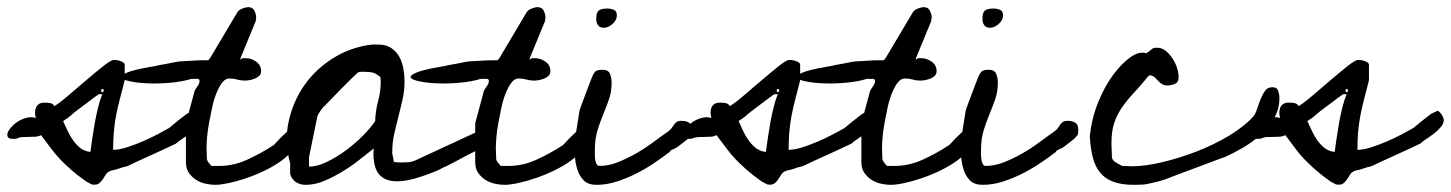

<svg xmlns="http://www.w3.org/2000/svg" viewBox="-59 -515 4050 536"><path d="M55.7 -137.7Q47.9 -133.8 39.1 -133.3Q30.3 -132.8 21.5 -132.8Q12.7 -132.8 3.9 -132.3Q-4.9 -131.8 -13.7 -127.9Q-30.3 -126 -35.2 -130.4Q-40 -134.8 -38.1 -142.6Q-36.1 -150.4 -27.3 -160.2Q-18.6 -169.9 -7.3 -176.8Q3.9 -183.6 17.1 -186.5Q30.3 -189.5 41 -185.5Q36.1 -203.1 42 -215.8Q47.9 -228.5 65.4 -228.5Q74.2 -228.5 81.5 -227.1Q88.9 -225.6 92.8 -218.8Q107.4 -227.5 131.8 -248.5Q156.2 -269.5 182.1 -291.5Q208 -313.5 229.5 -330.6Q251 -347.7 258.8 -347.7Q261.7 -347.7 266.6 -347.2Q271.5 -346.7 276.9 -344.7Q282.2 -342.8 285.6 -340.3Q289.1 -337.9 289.1 -333V-291Q282.2 -263.7 275.9 -239.7Q269.5 -215.8 265.1 -192.9Q260.7 -169.9 258.8 -146.5Q256.8 -123 256.8 -96.7Q272.5 -96.7 294.4 -103.5Q316.4 -110.4 338.9 -120.1Q361.3 -129.9 380.9 -140.1Q400.4 -150.4 412.1 -157.2Q414.1 -158.2 420.9 -164.1Q427.7 -169.9 435.5 -176.3Q443.4 -182.6 450.7 -188Q458 -193.4 460 -195.3Q461.9 -197.3 469.7 -200.7Q477.5 -204.1 478.5 -205.1Q482.4 -206.1 485.8 -202.6Q489.3 -199.2 492.2 -194.8Q495.1 -190.4 496.6 -186Q498 -181.6 498 -180.7Q498 -170.9 490.2 -161.1Q482.4 -151.4 471.7 -143.1Q460.9 -134.8 449.7 -127.4Q438.5 -120.1 432.6 -114.3Q424.8 -110.4 405.8 -101.6Q386.7 -92.8 365.2 -83Q343.8 -73.2 324.7 -64.5Q305.7 -55.7 297.9 -51.8Q295.9 -50.8 289.1 -49.3Q282.2 -47.9 274.4 -44.9Q266.6 -42 259.3 -40.5Q252 -39.1 250 -38.1Q241.2 -35.2 236.8 -28.3Q232.4 -21.5 228 -14.6Q223.6 -7.8 217.3 -2.9Q210.9 2 197.3 0Q196.3 -1 189 -4.4Q181.6 -7.8 179.7 -9.8Q156.2 -26.4 139.6 -41Q123 -55.7 109.4 -69.8Q95.7 -84 83.5 -100.6Q71.3 -117.2 55.7 -137.7ZM117.2 -176.8Q124 -162.1 130.4 -148.4Q136.7 -134.8 145.5 -122.6Q154.3 -110.4 165.5 -101.6Q176.8 -92.8 193.4 -90.8Q195.3 -105.5 198.2 -126Q201.2 -146.5 205.1 -168.9Q209 -191.4 214.4 -213.4Q219.7 -235.4 226.6 -252H216.8Q201.2 -241.2 187.5 -230.5Q174.8 -220.7 162.1 -211.4Q149.4 -202.1 141.6 -195.3Q140.6 -194.3 138.7 -192.4Q136.7 -190.4 135.7 -190.4Q134.8 -188.5 127 -183.6Q119.1 -178.7 117.2 -176.8ZM226.6 -266.6Q223.6 -266.6 223.6 -262.2Q223.6 -257.8 226.6 -257.8Q230.5 -257.8 230.5 -262.2Q230.5 -266.6 226.6 -266.6Z M484.4 -261.7Q486.3 -265.6 492.2 -273.9Q498 -282.2 498 -288.1V-291Q498 -292 496.1 -293.5Q494.1 -294.9 493.2 -294.9H475.6Q450.2 -287.1 418.5 -284.2Q386.7 -281.2 356.9 -282.2Q327.1 -283.2 305.7 -287.6Q284.2 -292 280.3 -297.9Q276.4 -303.7 294.9 -312Q313.5 -320.3 365.2 -329.1Q368.2 -329.1 378.4 -331.5Q388.7 -334 400.9 -335.9Q413.1 -337.9 423.8 -340.3Q434.6 -342.8 437.5 -342.8Q441.4 -343.8 454.1 -344.2Q466.8 -344.7 480 -345.7Q493.2 -346.7 505.4 -346.7Q517.6 -346.7 522.5 -346.7L527.3 -352.5L603.5 -480.5Q607.4 -487.3 617.7 -491.2Q627.9 -495.1 633.8 -495.1Q646.5 -495.1 651.4 -484.9Q656.2 -474.6 656.2 -464.8Q656.2 -463.9 655.8 -462.9Q655.3 -461.9 655.3 -460.9V-457L612.3 -352.5V-346.7Q614.3 -352.5 619.6 -352.5Q625 -352.5 627.9 -352.5Q642.6 -352.5 656.2 -342.8Q669.9 -333 669.9 -316.4Q669.9 -308.6 665 -303.7Q660.2 -298.8 653.3 -295.9Q646.5 -293 638.7 -291.5Q630.9 -290 625 -290Q613.3 -290 603 -293Q592.8 -295.9 581.1 -295.9Q570.3 -295.9 561.5 -284.7Q552.7 -273.4 545.4 -255.4Q538.1 -237.3 533.2 -214.8Q528.3 -192.4 524.4 -170.9Q520.5 -149.4 519 -130.9Q517.6 -112.3 517.6 -102.5Q517.6 -98.6 518.1 -86.9Q518.6 -75.2 518.6 -71.3Q519.5 -65.4 523.4 -61Q527.3 -56.6 531.2 -51.8H553.7Q592.8 -51.8 631.3 -69.3Q669.9 -86.9 704.1 -109.4Q706.1 -110.4 713.4 -118.7Q720.7 -127 729.5 -135.3Q738.3 -143.6 745.6 -150.4Q752.9 -157.2 755.9 -157.2Q762.7 -157.2 768.6 -150.4Q774.4 -143.6 774.4 -135.7Q774.4 -117.2 761.2 -99.6Q748 -82 727.5 -66.9Q707 -51.8 680.7 -39.1Q654.3 -26.4 628.4 -17.6Q602.5 -8.8 579.6 -3.9Q556.6 1 542 1Q528.3 1 513.7 -2.4Q499 -5.9 487.3 -13.7Q475.6 -21.5 467.8 -33.2Q460 -44.9 460 -62.5V-170.9Z M751 -29.3Q751 -32.2 751 -43.9Q751 -55.7 751 -59.6Q734.4 -118.2 746.6 -174.8Q758.8 -231.4 790.5 -276.9Q822.3 -322.3 871.6 -353Q920.9 -383.8 979.5 -390.6H997.1Q1018.6 -390.6 1032.7 -381.3Q1046.9 -372.1 1055.2 -357.4Q1063.5 -342.8 1066.9 -324.2Q1070.3 -305.7 1070.3 -287.1Q1070.3 -261.7 1064.9 -237.8Q1059.6 -213.9 1053.2 -189.5Q1046.9 -165 1041.5 -141.1Q1036.1 -117.2 1036.1 -90.8V-85Q1037.1 -83 1038.6 -73.7Q1040 -64.5 1041 -62.5Q1043 -62.5 1050.8 -62Q1058.6 -61.5 1060.5 -61.5Q1070.3 -61.5 1079.6 -62Q1088.9 -62.5 1098.6 -66.4L1284.2 -152.3Q1285.2 -152.3 1287.6 -152.8Q1290 -153.3 1291 -153.3Q1300.8 -153.3 1307.1 -147.5Q1313.5 -141.6 1313.5 -131.8Q1313.5 -127 1313 -122.6Q1312.5 -118.2 1307.6 -114.3Q1300.8 -109.4 1282.7 -100.6Q1264.6 -91.8 1244.1 -81.1Q1223.6 -70.3 1205.6 -60.5Q1187.5 -50.8 1179.7 -47.9Q1166 -40 1149.4 -33.7Q1132.8 -27.3 1115.2 -21.5Q1097.7 -15.6 1080.6 -12.2Q1063.5 -8.8 1049.8 -8.8Q1028.3 -8.8 1014.6 -16.1Q1001 -23.4 994.1 -35.6Q987.3 -47.9 984.9 -64.9Q982.4 -82 984.4 -100.6Q964.8 -85 942.4 -67.4Q919.9 -49.8 895.5 -35.2Q871.1 -20.5 845.7 -9.8Q820.3 1 793.9 1Q779.3 1 767.6 -6.3Q755.9 -13.7 751 -29.3ZM803.7 -49.8Q826.2 -49.8 853.5 -63Q880.9 -76.2 907.2 -95.7Q933.6 -115.2 955.1 -137.2Q976.6 -159.2 988.3 -176.8Q989.3 -206.1 996.6 -232.9Q1003.9 -259.8 1003.9 -288.1Q1003.9 -290 1003.4 -293.9Q1002.9 -297.9 1002.9 -299.8Q990.2 -310.5 981.4 -312.5Q972.7 -314.5 958 -314.5Q956.1 -314.5 949.7 -314.5Q943.4 -314.5 941.4 -313.5Q935.5 -308.6 921.9 -295.4Q908.2 -282.2 893.1 -266.6Q877.9 -251 864.7 -237.3Q851.6 -223.6 846.7 -218.8Q845.7 -218.8 842.8 -215.3Q839.8 -211.9 836.4 -207Q833 -202.1 830.6 -197.8Q828.1 -193.4 827.1 -190.4L803.7 -76.2Z M1292 -261.7Q1293.9 -265.6 1299.8 -273.9Q1305.7 -282.2 1305.7 -288.1V-291Q1305.7 -292 1303.7 -293.5Q1301.8 -294.9 1300.8 -294.9H1283.2Q1257.8 -287.1 1226.1 -284.2Q1194.3 -281.2 1164.6 -282.2Q1134.8 -283.2 1113.3 -287.6Q1091.8 -292 1087.9 -297.9Q1084 -303.7 1102.5 -312Q1121.1 -320.3 1172.9 -329.1Q1175.8 -329.1 1186 -331.5Q1196.3 -334 1208.5 -335.9Q1220.7 -337.9 1231.4 -340.3Q1242.2 -342.8 1245.1 -342.8Q1249 -343.8 1261.7 -344.2Q1274.4 -344.7 1287.6 -345.7Q1300.8 -346.7 1313 -346.7Q1325.2 -346.7 1330.1 -346.7L1335 -352.5L1411.1 -480.5Q1415 -487.3 1425.3 -491.2Q1435.5 -495.1 1441.4 -495.1Q1454.1 -495.1 1459 -484.9Q1463.9 -474.6 1463.9 -464.8Q1463.9 -463.9 1463.4 -462.9Q1462.9 -461.9 1462.9 -460.9V-457L1419.9 -352.5V-346.7Q1421.9 -352.5 1427.2 -352.5Q1432.6 -352.5 1435.5 -352.5Q1450.2 -352.5 1463.9 -342.8Q1477.5 -333 1477.5 -316.4Q1477.5 -308.6 1472.7 -303.7Q1467.8 -298.8 1460.9 -295.9Q1454.1 -293 1446.3 -291.5Q1438.5 -290 1432.6 -290Q1420.9 -290 1410.6 -293Q1400.4 -295.9 1388.7 -295.9Q1377.9 -295.9 1369.1 -284.7Q1360.4 -273.4 1353 -255.4Q1345.7 -237.3 1340.8 -214.8Q1335.9 -192.4 1332 -170.9Q1328.1 -149.4 1326.7 -130.9Q1325.2 -112.3 1325.2 -102.5Q1325.2 -98.6 1325.7 -86.9Q1326.2 -75.2 1326.2 -71.3Q1327.1 -65.4 1331.1 -61Q1335 -56.6 1338.9 -51.8H1361.3Q1400.4 -51.8 1439 -69.3Q1477.5 -86.9 1511.7 -109.4Q1513.7 -110.4 1521 -118.7Q1528.3 -127 1537.1 -135.3Q1545.9 -143.6 1553.2 -150.4Q1560.5 -157.2 1563.5 -157.2Q1570.3 -157.2 1576.2 -150.4Q1582 -143.6 1582 -135.7Q1582 -117.2 1568.8 -99.6Q1555.7 -82 1535.2 -66.9Q1514.6 -51.8 1488.3 -39.1Q1461.9 -26.4 1436 -17.6Q1410.2 -8.8 1387.2 -3.9Q1364.3 1 1349.6 1Q1335.9 1 1321.3 -2.4Q1306.6 -5.9 1294.9 -13.7Q1283.2 -21.5 1275.4 -33.2Q1267.6 -44.9 1267.6 -62.5V-170.9Z M1558.6 -205.1Q1559.6 -210 1564.5 -222.7Q1569.3 -235.4 1574.7 -250Q1580.1 -264.6 1585 -277.3Q1589.8 -290 1591.8 -294.9Q1597.7 -310.5 1603 -315.4Q1608.4 -320.3 1623 -320.3Q1638.7 -320.3 1643.6 -309.6Q1648.4 -298.8 1648.4 -284.2Q1648.4 -258.8 1641.1 -237.8Q1633.8 -216.8 1625 -195.8Q1616.2 -174.8 1608.9 -150.9Q1601.6 -127 1601.6 -95.7Q1601.6 -91.8 1601.6 -84.5Q1601.6 -77.1 1602.5 -69.8Q1603.5 -62.5 1606.4 -57.1Q1609.4 -51.8 1614.3 -51.8Q1639.6 -51.8 1665.5 -62Q1691.4 -72.3 1716.3 -86.4Q1741.2 -100.6 1764.2 -117.7Q1787.1 -134.8 1805.7 -147.5Q1812.5 -152.3 1815.9 -157.2Q1819.3 -162.1 1822.3 -166.5Q1825.2 -170.9 1829.6 -174.3Q1834 -177.7 1843.8 -177.7Q1856.4 -177.7 1864.7 -172.4Q1873 -167 1873 -153.3Q1873 -147.5 1872.6 -142.6Q1872.1 -137.7 1867.2 -133.8Q1866.2 -130.9 1859.9 -126Q1853.5 -121.1 1846.7 -115.7Q1839.8 -110.4 1834 -106Q1828.1 -101.6 1825.2 -100.6Q1824.2 -100.6 1819.8 -98.1Q1815.4 -95.7 1814.5 -95.7Q1813.5 -94.7 1812 -93.3Q1810.5 -91.8 1810.5 -90.8Q1790 -75.2 1766.1 -59.1Q1742.2 -43 1715.8 -29.8Q1689.5 -16.6 1661.6 -7.8Q1633.8 1 1606.4 1Q1583 1 1570.8 -11.2Q1558.6 -23.4 1552.7 -42Q1546.9 -60.5 1545.9 -81.1Q1544.9 -101.6 1544.9 -118.2ZM1605.5 -461.9Q1605.5 -479.5 1612.3 -485.4Q1619.1 -491.2 1636.7 -491.2Q1645.5 -491.2 1654.3 -487.8Q1663.1 -484.4 1663.1 -471.7Q1663.1 -459 1650.9 -448.2Q1638.7 -437.5 1627 -437.5Q1615.2 -437.5 1610.4 -444.8Q1605.5 -452.1 1605.5 -461.9Z M1941.4 -137.7Q1933.6 -133.8 1924.8 -133.3Q1916 -132.8 1907.2 -132.8Q1898.4 -132.8 1889.6 -132.3Q1880.9 -131.8 1872.1 -127.9Q1855.5 -126 1850.6 -130.4Q1845.7 -134.8 1847.7 -142.6Q1849.6 -150.4 1858.4 -160.2Q1867.2 -169.9 1878.4 -176.8Q1889.6 -183.6 1902.8 -186.5Q1916 -189.5 1926.8 -185.5Q1921.9 -203.1 1927.7 -215.8Q1933.6 -228.5 1951.2 -228.5Q1960 -228.5 1967.3 -227.1Q1974.6 -225.6 1978.5 -218.8Q1993.2 -227.5 2017.6 -248.5Q2042 -269.5 2067.9 -291.5Q2093.8 -313.5 2115.2 -330.6Q2136.7 -347.7 2144.5 -347.7Q2147.5 -347.7 2152.3 -347.2Q2157.2 -346.7 2162.6 -344.7Q2168 -342.8 2171.4 -340.3Q2174.8 -337.9 2174.8 -333V-291Q2168 -263.7 2161.6 -239.7Q2155.3 -215.8 2150.9 -192.9Q2146.5 -169.9 2144.5 -146.5Q2142.6 -123 2142.6 -96.7Q2158.2 -96.7 2180.2 -103.5Q2202.1 -110.4 2224.6 -120.1Q2247.1 -129.9 2266.6 -140.1Q2286.1 -150.4 2297.9 -157.2Q2299.8 -158.2 2306.6 -164.1Q2313.5 -169.9 2321.3 -176.3Q2329.1 -182.6 2336.4 -188Q2343.8 -193.4 2345.7 -195.3Q2347.7 -197.3 2355.5 -200.7Q2363.3 -204.1 2364.3 -205.1Q2368.2 -206.1 2371.6 -202.6Q2375 -199.2 2377.9 -194.8Q2380.9 -190.4 2382.3 -186Q2383.8 -181.6 2383.8 -180.7Q2383.8 -170.9 2376 -161.1Q2368.2 -151.4 2357.4 -143.1Q2346.7 -134.8 2335.4 -127.4Q2324.2 -120.1 2318.4 -114.3Q2310.5 -110.4 2291.5 -101.6Q2272.5 -92.8 2251 -83Q2229.5 -73.2 2210.4 -64.5Q2191.4 -55.7 2183.6 -51.8Q2181.6 -50.8 2174.8 -49.3Q2168 -47.9 2160.2 -44.9Q2152.3 -42 2145 -40.5Q2137.7 -39.1 2135.7 -38.1Q2127 -35.2 2122.6 -28.3Q2118.2 -21.5 2113.8 -14.6Q2109.4 -7.8 2103 -2.9Q2096.7 2 2083 0Q2082 -1 2074.7 -4.4Q2067.4 -7.8 2065.4 -9.8Q2042 -26.4 2025.4 -41Q2008.8 -55.7 1995.1 -69.8Q1981.4 -84 1969.2 -100.6Q1957 -117.2 1941.4 -137.7ZM2002.9 -176.8Q2009.8 -162.1 2016.1 -148.4Q2022.5 -134.8 2031.2 -122.6Q2040 -110.4 2051.3 -101.6Q2062.5 -92.8 2079.1 -90.8Q2081.1 -105.5 2084 -126Q2086.9 -146.5 2090.8 -168.9Q2094.7 -191.4 2100.1 -213.4Q2105.5 -235.4 2112.3 -252H2102.5Q2086.9 -241.2 2073.2 -230.5Q2060.5 -220.7 2047.9 -211.4Q2035.2 -202.1 2027.3 -195.3Q2026.4 -194.3 2024.4 -192.4Q2022.5 -190.4 2021.5 -190.4Q2020.5 -188.5 2012.7 -183.6Q2004.9 -178.7 2002.9 -176.8ZM2112.3 -266.6Q2109.4 -266.6 2109.4 -262.2Q2109.4 -257.8 2112.3 -257.8Q2116.2 -257.8 2116.2 -262.2Q2116.2 -266.6 2112.3 -266.6Z M2370.1 -261.7Q2372.1 -265.6 2377.9 -273.9Q2383.8 -282.2 2383.8 -288.1V-291Q2383.8 -292 2381.8 -293.5Q2379.9 -294.9 2378.9 -294.9H2361.3Q2335.9 -287.1 2304.2 -284.2Q2272.5 -281.2 2242.7 -282.2Q2212.9 -283.2 2191.4 -287.6Q2169.9 -292 2166 -297.9Q2162.1 -303.7 2180.7 -312Q2199.2 -320.3 2251 -329.1Q2253.9 -329.1 2264.2 -331.5Q2274.4 -334 2286.6 -335.9Q2298.8 -337.9 2309.6 -340.3Q2320.3 -342.8 2323.2 -342.8Q2327.1 -343.8 2339.8 -344.2Q2352.5 -344.7 2365.7 -345.7Q2378.9 -346.7 2391.1 -346.7Q2403.3 -346.7 2408.2 -346.7L2413.1 -352.5L2489.3 -480.5Q2493.2 -487.3 2503.4 -491.2Q2513.7 -495.1 2519.5 -495.1Q2532.2 -495.1 2537.1 -484.9Q2542 -474.6 2542 -464.8Q2542 -463.9 2541.5 -462.9Q2541 -461.9 2541 -460.9V-457L2498 -352.5V-346.7Q2500 -352.5 2505.4 -352.5Q2510.7 -352.5 2513.7 -352.5Q2528.3 -352.5 2542 -342.8Q2555.7 -333 2555.7 -316.4Q2555.7 -308.6 2550.8 -303.7Q2545.9 -298.8 2539.1 -295.9Q2532.2 -293 2524.4 -291.5Q2516.6 -290 2510.7 -290Q2499 -290 2488.8 -293Q2478.5 -295.9 2466.8 -295.9Q2456.1 -295.9 2447.3 -284.7Q2438.5 -273.4 2431.2 -255.4Q2423.8 -237.3 2418.9 -214.8Q2414.1 -192.4 2410.2 -170.9Q2406.2 -149.4 2404.8 -130.9Q2403.3 -112.3 2403.3 -102.5Q2403.3 -98.6 2403.8 -86.9Q2404.3 -75.2 2404.3 -71.3Q2405.3 -65.4 2409.2 -61Q2413.1 -56.6 2417 -51.8H2439.5Q2478.5 -51.8 2517.1 -69.3Q2555.7 -86.9 2589.8 -109.4Q2591.8 -110.4 2599.1 -118.7Q2606.4 -127 2615.2 -135.3Q2624 -143.6 2631.3 -150.4Q2638.7 -157.2 2641.6 -157.2Q2648.4 -157.2 2654.3 -150.4Q2660.2 -143.6 2660.2 -135.7Q2660.2 -117.2 2647 -99.6Q2633.8 -82 2613.3 -66.9Q2592.8 -51.8 2566.4 -39.1Q2540 -26.4 2514.2 -17.6Q2488.3 -8.8 2465.3 -3.9Q2442.4 1 2427.7 1Q2414.1 1 2399.4 -2.4Q2384.8 -5.9 2373 -13.7Q2361.3 -21.5 2353.5 -33.2Q2345.7 -44.9 2345.7 -62.5V-170.9Z M2636.7 -205.1Q2637.7 -210 2642.6 -222.7Q2647.5 -235.4 2652.8 -250Q2658.2 -264.6 2663.1 -277.3Q2668 -290 2669.9 -294.9Q2675.8 -310.5 2681.2 -315.4Q2686.5 -320.3 2701.2 -320.3Q2716.8 -320.3 2721.7 -309.6Q2726.6 -298.8 2726.6 -284.2Q2726.6 -258.8 2719.2 -237.8Q2711.9 -216.8 2703.1 -195.8Q2694.3 -174.8 2687 -150.9Q2679.7 -127 2679.7 -95.7Q2679.7 -91.8 2679.7 -84.5Q2679.7 -77.1 2680.7 -69.8Q2681.6 -62.5 2684.6 -57.1Q2687.5 -51.8 2692.4 -51.8Q2717.8 -51.8 2743.7 -62Q2769.5 -72.3 2794.4 -86.4Q2819.3 -100.6 2842.3 -117.7Q2865.2 -134.8 2883.8 -147.5Q2890.6 -152.3 2894 -157.2Q2897.5 -162.1 2900.4 -166.5Q2903.3 -170.9 2907.7 -174.3Q2912.1 -177.7 2921.9 -177.7Q2934.6 -177.7 2942.9 -172.4Q2951.2 -167 2951.2 -153.3Q2951.2 -147.5 2950.7 -142.6Q2950.2 -137.7 2945.3 -133.8Q2944.3 -130.9 2938 -126Q2931.6 -121.1 2924.8 -115.7Q2918 -110.4 2912.1 -106Q2906.2 -101.6 2903.3 -100.6Q2902.3 -100.6 2897.9 -98.1Q2893.6 -95.7 2892.6 -95.7Q2891.6 -94.7 2890.1 -93.3Q2888.7 -91.8 2888.7 -90.8Q2868.2 -75.2 2844.2 -59.1Q2820.3 -43 2793.9 -29.8Q2767.6 -16.6 2739.7 -7.8Q2711.9 1 2684.6 1Q2661.1 1 2648.9 -11.2Q2636.7 -23.4 2630.9 -42Q2625 -60.5 2624 -81.1Q2623 -101.6 2623 -118.2ZM2683.6 -461.9Q2683.6 -479.5 2690.4 -485.4Q2697.3 -491.2 2714.8 -491.2Q2723.6 -491.2 2732.4 -487.8Q2741.2 -484.4 2741.2 -471.7Q2741.2 -459 2729 -448.2Q2716.8 -437.5 2705.1 -437.5Q2693.4 -437.5 2688.5 -444.8Q2683.6 -452.1 2683.6 -461.9Z M2983.4 -133.8Q2988.3 -183.6 3006.3 -228.5Q3024.4 -273.4 3048.3 -305.7Q3072.3 -337.9 3097.2 -355.5Q3122.1 -373 3140.6 -366.2Q3145.5 -369.1 3148.9 -371.6Q3152.3 -374 3154.8 -376.5Q3157.2 -378.9 3160.6 -380.4Q3164.1 -381.8 3170.9 -381.8Q3184.6 -381.8 3195.3 -373Q3206.1 -364.3 3214.4 -351.6Q3222.7 -338.9 3227.1 -324.7Q3231.4 -310.5 3231.4 -298.8Q3231.4 -286.1 3221.7 -281.2Q3211.9 -276.4 3199.2 -276.4Q3191.4 -276.4 3185.5 -279.8Q3179.7 -283.2 3175.3 -288.1Q3170.9 -293 3166 -297.9Q3161.1 -302.7 3153.3 -304.7H3152.3H3149.4Q3148.4 -303.7 3145 -300.3Q3141.6 -296.9 3140.6 -294.9Q3120.1 -270.5 3102.5 -251.5Q3085 -232.4 3071.8 -212.9Q3058.6 -193.4 3051.3 -170.9Q3043.9 -148.4 3043.9 -117.2Q3043.9 -114.3 3043.9 -108.4Q3043.9 -102.5 3044.4 -96.7Q3044.9 -90.8 3044.9 -85Q3044.9 -79.1 3044.9 -76.2Q3046.9 -66.4 3056.2 -61.5Q3065.4 -56.6 3073.2 -51.8Q3076.2 -51.8 3087.9 -51.3Q3099.6 -50.8 3101.6 -50.8Q3136.7 -50.8 3184.6 -62Q3232.4 -73.2 3280.8 -91.8Q3329.1 -110.4 3372.1 -136.2Q3415 -162.1 3440.4 -190.4Q3446.3 -198.2 3450.7 -211.9Q3455.1 -225.6 3460.4 -238.8Q3465.8 -252 3472.7 -261.7Q3479.5 -271.5 3493.2 -271.5Q3505.9 -271.5 3509.3 -261.2Q3512.7 -251 3512.7 -241.2Q3512.7 -210 3497.6 -184.6Q3482.4 -159.2 3460 -138.7Q3437.5 -118.2 3410.6 -102.5Q3383.8 -86.9 3359.4 -76.2Q3352.5 -74.2 3329.6 -65.4Q3306.6 -56.6 3280.3 -46.9Q3253.9 -37.1 3229 -27.8Q3204.1 -18.6 3192.4 -13.7Q3176.8 -8.8 3166 -6.3Q3155.3 -3.9 3146.5 -2Q3137.7 0 3128.4 0.5Q3119.1 1 3106.4 1Q3071.3 1 3048.3 -7.8Q3025.4 -16.6 3011.7 -33.7Q2998 -50.8 2991.7 -75.7Q2985.4 -100.6 2983.4 -133.8Z M3529.3 -137.7Q3521.5 -133.8 3512.7 -133.3Q3503.9 -132.8 3495.1 -132.8Q3486.3 -132.8 3477.5 -132.3Q3468.8 -131.8 3460 -127.9Q3443.4 -126 3438.5 -130.4Q3433.6 -134.8 3435.5 -142.6Q3437.5 -150.4 3446.3 -160.2Q3455.1 -169.9 3466.3 -176.8Q3477.5 -183.6 3490.7 -186.5Q3503.9 -189.5 3514.6 -185.5Q3509.8 -203.1 3515.6 -215.8Q3521.5 -228.5 3539.1 -228.5Q3547.9 -228.5 3555.2 -227.1Q3562.5 -225.6 3566.4 -218.8Q3581.1 -227.5 3605.5 -248.5Q3629.9 -269.5 3655.8 -291.5Q3681.6 -313.5 3703.1 -330.6Q3724.6 -347.7 3732.4 -347.7Q3735.4 -347.7 3740.2 -347.2Q3745.1 -346.7 3750.5 -344.7Q3755.9 -342.8 3759.3 -340.3Q3762.7 -337.9 3762.7 -333V-291Q3755.9 -263.7 3749.5 -239.7Q3743.2 -215.8 3738.8 -192.9Q3734.4 -169.9 3732.4 -146.5Q3730.5 -123 3730.5 -96.7Q3746.1 -96.7 3768.1 -103.5Q3790 -110.4 3812.5 -120.1Q3835 -129.9 3854.5 -140.1Q3874 -150.4 3885.7 -157.2Q3887.7 -158.2 3894.5 -164.1Q3901.4 -169.9 3909.2 -176.3Q3917 -182.6 3924.3 -188Q3931.6 -193.4 3933.6 -195.3Q3935.5 -197.3 3943.4 -200.7Q3951.2 -204.1 3952.1 -205.1Q3956.1 -206.1 3959.5 -202.6Q3962.9 -199.2 3965.8 -194.8Q3968.8 -190.4 3970.2 -186Q3971.7 -181.6 3971.7 -180.7Q3971.7 -170.9 3963.9 -161.1Q3956.1 -151.4 3945.3 -143.1Q3934.6 -134.8 3923.3 -127.4Q3912.1 -120.1 3906.2 -114.3Q3898.4 -110.4 3879.4 -101.6Q3860.4 -92.8 3838.9 -83Q3817.4 -73.2 3798.3 -64.5Q3779.3 -55.7 3771.5 -51.8Q3769.5 -50.8 3762.7 -49.3Q3755.9 -47.9 3748 -44.9Q3740.2 -42 3732.9 -40.5Q3725.6 -39.1 3723.6 -38.1Q3714.8 -35.2 3710.4 -28.3Q3706.1 -21.5 3701.7 -14.6Q3697.3 -7.8 3690.9 -2.9Q3684.6 2 3670.9 0Q3669.9 -1 3662.6 -4.4Q3655.3 -7.8 3653.3 -9.8Q3629.9 -26.4 3613.3 -41Q3596.7 -55.7 3583 -69.8Q3569.3 -84 3557.1 -100.6Q3544.9 -117.2 3529.3 -137.7ZM3590.8 -176.8Q3597.7 -162.1 3604 -148.4Q3610.4 -134.8 3619.1 -122.6Q3627.9 -110.4 3639.2 -101.6Q3650.4 -92.8 3667 -90.8Q3668.9 -105.5 3671.9 -126Q3674.8 -146.5 3678.7 -168.9Q3682.6 -191.4 3688 -213.4Q3693.4 -235.4 3700.2 -252H3690.4Q3674.8 -241.2 3661.1 -230.5Q3648.4 -220.7 3635.7 -211.4Q3623 -202.1 3615.2 -195.3Q3614.3 -194.3 3612.3 -192.4Q3610.4 -190.4 3609.4 -190.4Q3608.4 -188.5 3600.6 -183.6Q3592.8 -178.7 3590.8 -176.8ZM3700.2 -266.6Q3697.3 -266.6 3697.3 -262.2Q3697.3 -257.8 3700.2 -257.8Q3704.1 -257.8 3704.1 -262.2Q3704.1 -266.6 3700.2 -266.6Z"/></svg>

Font: Cedarville Cursive
Style: Regular
Weight: 400
Designer: Kimberly Geswein
Foundry: Kimberly Geswein
Version: Version 1.001 2010